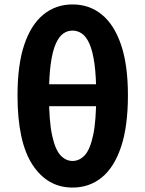

<svg xmlns="http://www.w3.org/2000/svg" viewBox="-20 -832 655 866"><path d="M307 14Q194 14 126.5 -89Q59 -192 59 -402Q59 -540 89.5 -630.5Q120 -721 176 -766.5Q232 -812 307 -812Q383 -812 439 -766.5Q495 -721 526 -630Q557 -539 557 -402Q557 -262 526 -169.5Q495 -77 439 -31.5Q383 14 307 14ZM307 -106Q338 -106 362 -131.5Q386 -157 400 -221.5Q414 -286 414 -402Q414 -488 406 -545Q398 -602 383.5 -634.5Q369 -667 349.5 -680.5Q330 -694 307 -694Q284 -694 265 -680.5Q246 -667 231.5 -634.5Q217 -602 209 -545Q201 -488 201 -402Q201 -286 215 -221.5Q229 -157 253 -131.5Q277 -106 307 -106ZM137 -353V-452H478V-353Z"/></svg>

Font: Noto Sans KR
Style: Bold
Weight: 700
Designer: Ryoko NISHIZUKA  (kana, bopomofo & ideographs); Paul D. Hunt (Latin, Greek & Cyrillic); Sandoll Communications , Soo-you
Foundry: Adobe
Version: Version 2.004-H2;hotconv 1.0.118;makeotfexe 2.5.65603